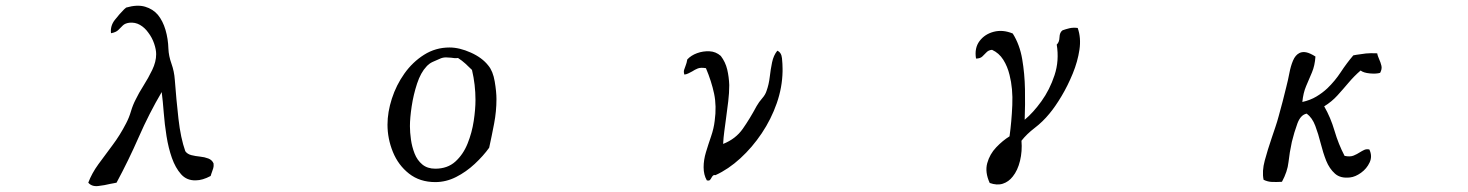

<svg xmlns="http://www.w3.org/2000/svg" viewBox="-20 -655 5040 659"><path d="M713 -94Q714 -84 712 -78Q710 -72 708 -66Q707 -63 705.5 -59Q704 -55 703 -51Q675 -36 652 -36Q621 -35 601.5 -57Q582 -79 570 -113Q558 -147 551.5 -188Q545 -229 542 -268.5Q539 -308 535 -339Q492 -266 456.5 -185Q421 -104 380 -28Q375 -27 370 -26Q365 -25 359 -24Q339 -19 317 -16.5Q295 -14 283 -28Q295 -60 317.5 -91Q340 -122 366 -156.5Q392 -191 413 -232Q423 -251 429.5 -273Q436 -295 446 -314Q456 -335 472.5 -361Q489 -387 502.5 -415Q516 -443 516 -469Q516 -485 509 -505.5Q502 -526 489 -543Q477 -560 460.5 -569.5Q444 -579 424 -577Q409 -575 401.5 -567.5Q394 -560 386 -552Q378 -544 361 -541Q358 -566 374 -586.5Q390 -607 406 -623Q411 -627 413 -629Q451 -640 478 -632Q505 -624 522 -604Q539 -583 548 -552.5Q557 -522 558 -488Q559 -463 568.5 -436.5Q578 -410 580 -381Q585 -314 592.5 -247.5Q600 -181 616 -136Q623 -126 637 -122.5Q651 -119 666.5 -117.5Q682 -116 695 -111Q708 -106 713 -94Z M1684 -315Q1684 -273 1676 -231Q1668 -189 1659 -148Q1639 -120 1609.5 -92.5Q1580 -65 1545.5 -47.5Q1511 -30 1474 -30Q1421 -30 1384 -59Q1347 -88 1328.5 -133.5Q1310 -179 1310 -227Q1310 -270 1325 -316.5Q1340 -363 1368 -402.5Q1396 -442 1435.5 -467Q1475 -492 1523 -492Q1557 -492 1596 -474.5Q1635 -457 1656 -430Q1672 -411 1678 -375.5Q1684 -340 1684 -315ZM1612 -312Q1612 -364 1600 -415Q1589 -426 1577.5 -436.5Q1566 -447 1552 -456Q1546 -455 1540 -455.5Q1534 -456 1528 -457Q1523 -457 1519 -457.5Q1515 -458 1511 -458Q1499 -458 1489 -453Q1477 -448 1465 -442.5Q1453 -437 1444 -427Q1424 -406 1411.5 -368Q1399 -330 1393 -290Q1387 -250 1387 -222Q1387 -201 1390.5 -176Q1394 -151 1403 -128Q1412 -105 1429.5 -90.5Q1447 -76 1474 -76Q1516 -76 1543 -100.5Q1570 -125 1585 -162.5Q1600 -200 1606 -240Q1612 -280 1612 -312Z M2666 -410Q2665 -355 2646 -300.5Q2627 -246 2594.5 -197.5Q2562 -149 2521 -111.5Q2480 -74 2436 -54Q2430 -55 2427 -52Q2424 -49 2422 -45Q2420 -41 2417 -37.5Q2414 -34 2406 -36Q2395 -55 2395 -81Q2395 -106 2403 -132.5Q2411 -159 2420.5 -186.5Q2430 -214 2433 -240Q2440 -291 2431 -333.5Q2422 -376 2403 -421Q2385 -424 2375 -420Q2365 -416 2356 -410Q2350 -407 2343.5 -403.5Q2337 -400 2329 -399Q2326 -408 2328 -415Q2330 -422 2333 -429Q2335 -434 2336.5 -439.5Q2338 -445 2339 -451Q2352 -465 2372.5 -472.5Q2393 -480 2415 -479Q2437 -478 2454 -463Q2470 -442 2476 -416.5Q2482 -391 2483 -363Q2483 -336 2479.5 -307Q2476 -278 2472 -249Q2469 -226 2466 -204Q2463 -182 2462 -161Q2505 -178 2529.5 -213Q2554 -248 2577 -291Q2585 -305 2596 -317.5Q2607 -330 2611 -343Q2619 -365 2622 -391Q2625 -417 2630 -441Q2635 -465 2648 -481Q2662 -475 2664 -455Q2666 -435 2666 -419Q2666 -413 2666 -410Z M3679 -559Q3691 -525 3685 -484.5Q3679 -444 3662 -402.5Q3645 -361 3623.5 -325Q3602 -289 3582 -265Q3559 -237 3531.5 -216Q3504 -195 3486 -172Q3489 -136 3481 -103Q3473 -70 3456 -49Q3442 -31 3422 -24.5Q3402 -18 3377 -27Q3360 -64 3368.5 -95Q3377 -126 3399.5 -149.5Q3422 -173 3445 -187Q3452 -237 3454.5 -294Q3457 -351 3445 -398Q3438 -427 3423.5 -450Q3409 -473 3385 -484Q3373 -483 3366 -475.5Q3359 -468 3351.5 -461Q3344 -454 3330 -454Q3324 -490 3342 -514Q3360 -538 3391 -546Q3422 -554 3456 -540Q3480 -502 3488.5 -452Q3497 -402 3498 -348.5Q3499 -295 3497 -244Q3526 -268 3554.5 -307.5Q3583 -347 3599.5 -397Q3616 -447 3607 -502Q3616 -510 3616.5 -527Q3617 -544 3627 -551Q3638 -555 3650.5 -558Q3663 -561 3679 -559Z M4717 -405Q4704 -401 4682 -403Q4660 -405 4650 -413Q4628 -394 4609 -371.5Q4590 -349 4570.5 -327.5Q4551 -306 4525 -290Q4547 -252 4560.5 -206Q4574 -160 4595 -120Q4614 -116 4626 -121Q4638 -126 4647 -132Q4655 -137 4662.5 -140.5Q4670 -144 4680 -142Q4691 -119 4681 -97.5Q4671 -76 4651.5 -62Q4632 -48 4614 -46Q4581 -42 4562 -59Q4543 -76 4532 -103Q4521 -131 4513 -163Q4505 -195 4494.5 -223Q4484 -251 4465 -265Q4444 -261 4433 -231Q4422 -201 4414 -168Q4406 -131 4402.5 -98.5Q4399 -66 4380 -31Q4362 -30 4346.5 -30.5Q4331 -31 4317 -38Q4311 -67 4321 -104Q4331 -141 4345 -182Q4351 -200 4357.5 -219Q4364 -238 4369 -257Q4376 -282 4382.5 -307Q4389 -332 4395 -357Q4401 -380 4405.5 -404Q4410 -428 4418 -447Q4426 -466 4440 -473Q4450 -478 4463 -475.5Q4476 -473 4495 -461Q4493 -430 4483 -406.5Q4473 -383 4463 -359.5Q4453 -336 4450 -305Q4477 -311 4498 -323.5Q4519 -336 4536 -352Q4562 -377 4582 -407.5Q4602 -438 4625 -465Q4629 -466 4636 -467Q4654 -470 4668.5 -471.5Q4683 -473 4707 -472Q4708 -466 4710 -461Q4712 -456 4714 -451Q4719 -440 4721.5 -429Q4724 -418 4717 -405Z"/></svg>

Font: Yuji Syuku
Style: Regular
Weight: 400
Designer: Kataoka Yuji
Foundry: Kinuta Font Factory
Version: Version 3.002